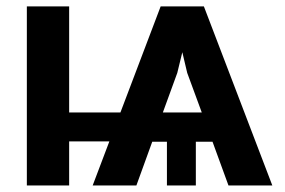

<svg xmlns="http://www.w3.org/2000/svg" viewBox="-20 -565 868 585"><path d="M61.8 0V-545.5H190.7V-222.3H346.9L469.5 -545.5H601.2L809.7 0H676.1L627.5 -133.2H576.7V0H488.6V-133.2H443.9L395.6 0H262.4L313.2 -134.2H190.7V0ZM476.2 -222.3H594.8L550.4 -343L535.5 -405.9L520.2 -343Z"/></svg>

Font: Inter P Semi Bold
Style: Regular
Weight: 600
Designer: Rasmus Andersson
Foundry: rsms
Version: Version 3.018;git-588b23468